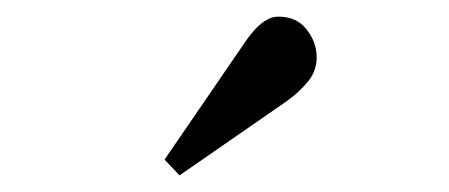

<svg xmlns="http://www.w3.org/2000/svg" viewBox="-20 -793 540 231"><path d="M196 -582 178 -601 276 -744Q296 -773 315 -773Q337 -773 349 -757.5Q361 -742 361 -724Q361 -708 351 -695.5Q341 -683 326 -672Z"/></svg>

Font: Literata 36pt
Style: Regular
Weight: 400
Designer: Latin by Veronika Burian and Jose Scaglione. Greek by Irene Vlachou. Cyrillic by Vera Evstafieva.
Foundry: TypeTogether
Version: Version 3.002